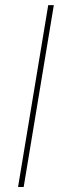

<svg xmlns="http://www.w3.org/2000/svg" viewBox="-20 -748 254 768"><path d="M195.3 -727.5 74.7 0H52.2L172.9 -727.5Z"/></svg>

Font: Inter 24pt Thin
Style: Italic
Weight: 250
Italic angle: -9.3988°
Version: Version 4.001;git-66647c0bb